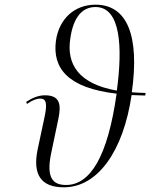

<svg xmlns="http://www.w3.org/2000/svg" viewBox="-20 -790 642 820"><path d="M253 10C398 10 507 -146 542 -384C560 -383 579 -383 600 -382L602 -393C581 -394 562 -394 543 -396C577 -638 523 -770 388 -770C299 -770 233 -711 219 -617C203 -499 269 -414 478 -390C440 -120 365 0 262 0C206 0 177 -30 198 -133L229 -281C242 -343 237 -383 172 -383C144 -383 118 -372 92 -355L95 -346C119 -363 138 -369 152 -369C179 -369 182 -345 170 -289L141 -153C118 -43 156 10 253 10ZM280 -624C293 -719 333 -760 388 -760C496 -760 504 -588 479 -403C315 -432 264 -516 280 -624Z"/></svg>

Font: Noto Serif Display Condensed Light
Style: Italic
Weight: 300
Width: 3
Italic angle: -12°
Designer: Monotype Design Team
Foundry: Monotype Imaging Inc.
Version: Version 2.009